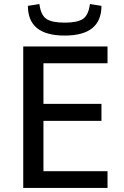

<svg xmlns="http://www.w3.org/2000/svg" viewBox="-20 -930 612 950"><path d="M512 0H95V-700H512V-617H195V-416H482V-332H195V-83H512ZM118 -901 175 -910Q182 -855 209.5 -836.5Q237 -818 300 -818Q363 -818 390.5 -836.5Q418 -855 425 -910L482 -901Q482 -754 300 -754Q118 -754 118 -901Z"/></svg>

Font: Voces
Style: Regular
Weight: 400
Designer: Ana Paula Megda, Pablo Ugerman
Foundry: Ana Paula Megda, Pablo Ugerman
Version: Version 1.003